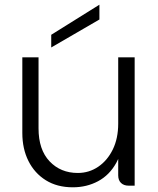

<svg xmlns="http://www.w3.org/2000/svg" viewBox="-20 -790 673 817"><path d="M483 -44V-546H553V0H527Q507 0 495 -11.5Q483 -23 483 -44ZM290 7Q223 7 175 -23Q127 -53 101 -105Q75 -157 75 -224V-546H144V-244Q144 -153 191 -103.5Q238 -54 311 -54Q359 -54 398 -80.5Q437 -107 460 -154Q483 -201 483 -264L504 -230Q504 -150 475 -97.5Q446 -45 397.5 -19Q349 7 290 7ZM403 -770V-707L198 -588V-642Z"/></svg>

Font: Parkinsans Light Light
Style: Regular
Weight: 300
Version: Version 1.000